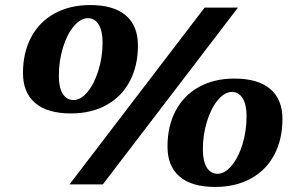

<svg xmlns="http://www.w3.org/2000/svg" viewBox="-20 -730 1172 760"><path d="M71 -441Q71 -522 103.5 -583Q136 -644 196.5 -677Q257 -710 337 -710Q430 -710 478 -669Q526 -628 526 -550Q526 -469 493.5 -408Q461 -347 401 -314Q341 -281 261 -281Q168 -281 119.5 -322Q71 -363 71 -441ZM255 0 790 -700H922L387 0ZM386 -562Q386 -608 370.5 -633Q355 -658 328 -658Q299 -658 272 -626Q245 -594 229 -541Q213 -488 213 -430Q213 -383 228.5 -358.5Q244 -334 271 -334Q300 -334 326.5 -366Q353 -398 369.5 -451Q386 -504 386 -562ZM643 -150Q643 -231 675.5 -292Q708 -353 768 -386Q828 -419 908 -419Q1001 -419 1049.5 -378Q1098 -337 1098 -259Q1098 -178 1065.5 -117Q1033 -56 972.5 -23Q912 10 832 10Q739 10 691 -31Q643 -72 643 -150ZM956 -270Q956 -316 940.5 -341Q925 -366 898 -366Q869 -366 842 -333.5Q815 -301 799 -248.5Q783 -196 783 -138Q783 -92 798.5 -67Q814 -42 841 -42Q870 -42 897 -74.5Q924 -107 940 -159.5Q956 -212 956 -270Z"/></svg>

Font: Fahkwang
Style: Bold Italic
Weight: 700
Italic angle: -10°
Designer: Suppakit Chalermlarp | Katatrad Co.,Ltd.
Foundry: Cadson Demak Co.,Ltd.
Version: Version 1.000; ttfautohint (v1.6)